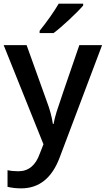

<svg xmlns="http://www.w3.org/2000/svg" viewBox="-20 -786 576 1046"><path d="M0 -540H125L234.9 -233.9Q259.8 -168.5 268.1 -110.8H272Q276.4 -137.7 288.1 -176Q299.8 -214.4 412.1 -540H536.1L305.2 71.8Q242.2 240.2 95.2 240.2Q57.1 240.2 21 231.9V141.1Q46.9 147 80.1 147Q163.1 147 196.8 50.8L216.8 0ZM195.8 -606V-618.2Q223.6 -652.3 253.2 -694.3Q282.7 -736.3 299.8 -766.1H433.1V-755.9Q407.7 -726.1 357.2 -679Q306.6 -631.8 272 -606Z"/></svg>

Font: f0_53748          
Style: Regular
Weight: 600
Foundry: Ascender Corporation
Version: Version 1.10